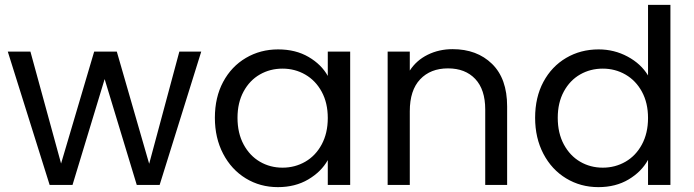

<svg xmlns="http://www.w3.org/2000/svg" viewBox="-20 -760 2852 789"><path d="M807 -548 636 0H542L410 -435L278 0H184L12 -548H105L231 -88L367 -548H460L593 -87L717 -548Z M863 -276Q863 -360 897 -423.5Q931 -487 990.5 -522Q1050 -557 1123 -557Q1195 -557 1248 -526Q1301 -495 1327 -448V-548H1419V0H1327V-102Q1300 -54 1246.5 -22.5Q1193 9 1122 9Q1049 9 990 -27Q931 -63 897 -128Q863 -193 863 -276ZM1327 -275Q1327 -337 1302 -383Q1277 -429 1234.5 -453.5Q1192 -478 1141 -478Q1090 -478 1048 -454Q1006 -430 981 -384Q956 -338 956 -276Q956 -213 981 -166.5Q1006 -120 1048 -95.5Q1090 -71 1141 -71Q1192 -71 1234.5 -95.5Q1277 -120 1302 -166.5Q1327 -213 1327 -275Z M1840 -558Q1940 -558 2002 -497.5Q2064 -437 2064 -323V0H1974V-310Q1974 -392 1933 -435.5Q1892 -479 1821 -479Q1749 -479 1706.5 -434Q1664 -389 1664 -303V0H1573V-548H1664V-470Q1691 -512 1737.5 -535Q1784 -558 1840 -558Z M2179 -276Q2179 -360 2213 -423.5Q2247 -487 2306.5 -522Q2366 -557 2440 -557Q2504 -557 2559 -527.5Q2614 -498 2643 -450V-740H2735V0H2643V-103Q2616 -54 2563 -22.5Q2510 9 2439 9Q2366 9 2306.5 -27Q2247 -63 2213 -128Q2179 -193 2179 -276ZM2643 -275Q2643 -337 2618 -383Q2593 -429 2550.5 -453.5Q2508 -478 2457 -478Q2406 -478 2364 -454Q2322 -430 2297 -384Q2272 -338 2272 -276Q2272 -213 2297 -166.5Q2322 -120 2364 -95.5Q2406 -71 2457 -71Q2508 -71 2550.5 -95.5Q2593 -120 2618 -166.5Q2643 -213 2643 -275Z"/></svg>

Font: Fz Poppins
Style: Regular
Weight: 400
Designer: Ninad Kale (Devanagari), Jonny Pinhorn (Latin)
Foundry: Indian Type Foundry
Version: Vit hóa bi Vntype.Com & FontZin.Com